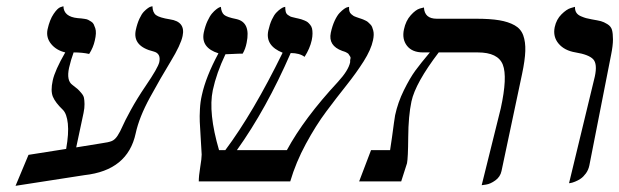

<svg xmlns="http://www.w3.org/2000/svg" viewBox="-20 -581 1983 615"><path d="M305.7 -122.1Q327.6 -125 337.9 -129.2Q348.1 -133.3 356.7 -146.5Q365.2 -159.7 372.1 -175.8Q378.9 -191.9 398.9 -228.5Q418.9 -265.1 446.8 -306.2Q485.8 -363.3 490.2 -381.8Q496.1 -409.7 472.2 -416Q403.8 -432.6 415 -484.9Q419.4 -505.4 426.5 -520.8Q433.6 -536.1 440.7 -543.5Q447.8 -550.8 454.1 -555.2Q460.4 -559.6 464.4 -560.1L468.3 -561Q468.8 -541 479.7 -532.7Q490.7 -524.4 524.4 -519Q574.7 -511.7 564.9 -465.8Q559.1 -437.5 526.9 -384.5Q494.6 -331.5 460.2 -268.6Q425.8 -205.6 414.6 -153.8Q389.2 -35.2 250.5 -20L29.8 14.2L71.3 -85L191.9 -104Q200.7 -153.3 197.3 -185.1Q193.8 -216.8 181.6 -229Q157.2 -252.4 149.4 -271.2Q141.6 -290 148.9 -323.2Q155.8 -355.5 189 -413.1Q160.2 -419.9 143.6 -440.4Q127 -460.9 132.3 -486.8Q139.2 -518.1 151.9 -536.6Q164.6 -555.2 173.8 -558.1L183.1 -561Q184.1 -527.3 229 -522.9Q236.8 -522.5 240.2 -522Q243.7 -521.5 251.2 -520.5Q258.8 -519.5 262.7 -517.3Q266.6 -515.1 272.2 -511.7Q277.8 -508.3 280.3 -502.9Q282.7 -497.6 285.2 -490.5Q287.6 -483.4 287.1 -473.4Q286.6 -463.4 283.7 -451.2Q278.8 -428.7 265.6 -408.2Q244.6 -413.1 215.8 -413.1Q207 -389.2 201.2 -363.8Q192.4 -322.8 211.9 -309.1Q224.1 -299.8 228.5 -295.9Q232.9 -292 240.2 -283.4Q247.6 -274.9 249 -267.3Q250.5 -259.8 250.7 -247.6Q251 -235.4 247.6 -219.2L224.1 -108.9Z M1174.8 -452.1Q1168.5 -421.9 1144.8 -384.5Q1121.1 -347.2 1089.6 -307.6Q1058.1 -268.1 1024.9 -223.6Q991.7 -179.2 959.7 -120.1Q927.7 -61 909.7 0H616.7Q616.7 -17.1 621.3 -45.4Q626 -73.7 626 -85.9Q625 -106.4 622.8 -140.4Q620.6 -174.3 619.9 -190.9Q619.1 -207.5 620.4 -231.2Q621.6 -254.9 626.5 -275.9Q639.2 -335 679.7 -410.2Q622.6 -428.2 632.8 -477.1Q637.2 -497.6 644.5 -513.4Q651.9 -529.3 658.9 -537.6Q666 -545.9 672.6 -551Q679.2 -556.2 683.1 -557.6L687.5 -559.1Q689 -541 698 -533.4Q707 -525.9 736.8 -520Q783.7 -509.8 770 -443.8Q766.1 -423.8 757.3 -409.2Q742.7 -409.2 726.1 -408.2Q709.5 -407.2 702.1 -407.2Q673.3 -346.7 661.6 -292Q646.5 -220.2 681.6 -100.1H701.7Q790.5 -218.8 885.3 -412.1Q829.1 -434.6 839.4 -482.9Q843.8 -502.9 850.8 -518.1Q857.9 -533.2 865 -540.5Q872.1 -547.9 878.7 -552.5Q885.3 -557.1 889.2 -558.1L893.6 -559.1Q893.6 -549.8 895.3 -543.2Q897 -536.6 902.3 -533Q907.7 -529.3 910.2 -528.1Q912.6 -526.9 920.7 -525.1Q928.7 -523.4 929.7 -522.9Q931.2 -522.5 934.1 -522Q940.9 -520.5 944.8 -519.3Q948.7 -518.1 955.3 -515.4Q961.9 -512.7 965.6 -509.8Q969.2 -506.8 973.6 -501.5Q978 -496.1 979.5 -489.5Q981 -482.9 981 -473.4Q981 -463.9 978.5 -452.1Q972.7 -425.8 955.6 -398.9Q939.5 -411.1 911.1 -411.1Q833 -231.9 738.8 -100.1H898.9Q954.1 -202.1 1062.5 -318.8Q1096.2 -355.5 1101.6 -381.8Q1101.1 -388.7 1102.5 -392.8Q1104 -397 1100.8 -401.1Q1097.7 -405.3 1096.9 -407.2Q1096.2 -409.2 1091.8 -411.6Q1087.4 -414.1 1086.2 -414.6Q1085 -415 1080.8 -416.5Q1076.7 -418 1076.2 -418Q1030.8 -434.6 1039.6 -476.1Q1044.4 -498.5 1052.2 -515.1Q1060.1 -531.7 1067.9 -539.8Q1075.7 -547.9 1082.5 -552.7Q1089.4 -557.6 1093.8 -558.1L1098.1 -559.1Q1097.7 -551.3 1099.1 -545.4Q1100.6 -539.6 1105.2 -535.6Q1109.9 -531.7 1112.1 -530.3Q1114.3 -528.8 1121.8 -526.1Q1129.4 -523.4 1130.9 -522.9Q1131.3 -522.9 1136.2 -521.2Q1141.1 -519.5 1143.3 -518.6Q1145.5 -517.6 1150.9 -515.1Q1156.2 -512.7 1158.9 -510Q1161.6 -507.3 1165.8 -503.4Q1169.9 -499.5 1171.9 -494.6Q1173.8 -489.7 1175.5 -483.4Q1177.2 -477.1 1177 -469.2Q1176.8 -461.4 1174.8 -452.1Z M1522.9 12.2 1584 -233.9Q1606 -334.5 1590.6 -373.8Q1575.2 -413.1 1510.3 -413.1H1385.3Q1310.5 -314.9 1297.9 -255.9Q1288.1 -209.5 1287.6 -142.1Q1287.1 -74.7 1283.7 -58.1L1265.1 0H1130.4L1168.5 -100.1H1229.5Q1231.9 -114.7 1235.6 -141.1Q1239.3 -167.5 1241.9 -187.7Q1244.6 -208 1245.6 -211.9Q1254.4 -252.9 1273.7 -292Q1293 -331.1 1310.5 -355Q1328.1 -378.9 1356.9 -413.1H1335Q1300.3 -413.1 1283.7 -434.3Q1267.1 -455.6 1273.9 -486.8Q1279.8 -514.6 1295.7 -532.2Q1311.5 -549.8 1324.7 -553.7L1337.9 -557.1Q1339.8 -521 1378.9 -521H1504.9Q1550.3 -521 1579.3 -516.1Q1608.4 -511.2 1628.4 -500Q1648.4 -488.8 1656 -467.8Q1663.6 -446.8 1662.6 -417.5Q1661.6 -388.2 1652.3 -344.2L1586.4 -33.2Q1582.5 -14.6 1566.7 -3.2Q1550.8 8.3 1536.6 10.3Z M1802.7 5.9 1885.3 -335.9Q1894 -376.5 1879.9 -391.4Q1865.7 -406.2 1823.7 -413.1Q1788.1 -418.9 1769.3 -441.2Q1750.5 -463.4 1756.8 -494.1Q1762.2 -519 1778.6 -535.2Q1794.9 -551.3 1808.1 -555.2L1821.8 -559.1Q1821.3 -548.3 1825.9 -540.8Q1830.6 -533.2 1841.1 -528.8Q1851.6 -524.4 1857.4 -522.9Q1863.3 -521.5 1875.5 -519Q1895.5 -515.6 1904.8 -513.2Q1914.1 -510.7 1925.5 -503.7Q1937 -496.6 1940.2 -485.4Q1943.4 -474.1 1943.4 -454.6Q1943.4 -435.1 1937.5 -405.8L1867.7 -50.8Q1864.7 -36.6 1856.7 -25.6Q1848.6 -14.6 1840.1 -8.8Q1831.5 -2.9 1822.3 0.7Q1813 4.4 1808.3 5.1Q1803.7 5.9 1802.7 5.9Z"/></svg>

Font: Linux Biolinum
Style: Italic
Weight: 400
Italic angle: -12°
Designer: Philipp H. Poll
Foundry: Philipp H. Poll
Version: Version 1.1.3 ; ttfautohint (v0.9)